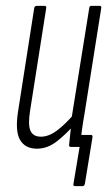

<svg xmlns="http://www.w3.org/2000/svg" viewBox="-20 -502 373 656"><path d="M237 134Q229 134 231 126L252 0H223L257 -41H291Q297 -41 296 -33L270 126Q268 134 262 134ZM106 6Q66 6 48.5 -24Q31 -54 42 -123L97 -475Q99 -482 105 -482H132Q139 -482 138 -475L83 -125Q75 -76 84 -55.5Q93 -35 120 -35Q147 -35 176 -57Q205 -79 235 -115L233 -75Q205 -43 173.5 -18.5Q142 6 106 6ZM222 0Q216 0 216 -6Q218 -28 221 -54Q224 -80 227 -97L225 -101L285 -475Q286 -482 292 -482H320Q327 -482 326 -475L269 -115Q263 -81 259.5 -54.5Q256 -28 254 -6Q254 0 248 0Z"/></svg>

Font: Sofia Sans Extra Condensed Light
Style: Italic
Weight: 300
Italic angle: -9°
Version: Version 4.100